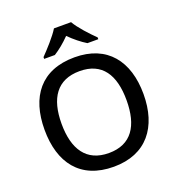

<svg xmlns="http://www.w3.org/2000/svg" viewBox="-165 -1123 1114 1213"><g transform="rotate(-20 392.5 -516.5)"><path d="M450 -992H335C308 -947 248 -882 211 -844V-832H283C318 -854 356 -885 391 -921C427 -885 467 -853 502 -832H575V-844C537 -881 475 -947 450 -992ZM725 -409C725 -631 613 -776 394 -776C167 -776 60 -630 60 -410C60 -189 167 -41 393 -41C613 -41 725 -188 725 -409ZM174 -409C174 -580 242 -683 394 -683C545 -683 611 -580 611 -409C611 -238 545 -133 393 -133C242 -133 174 -238 174 -409Z"/></g></svg>

Font: Noto Sans Tamil UI Medium
Style: Regular
Weight: 500
Designer: Jelle Bosma - Monotype Design Team
Foundry: Monotype Imaging Inc.
Version: Version 2.004